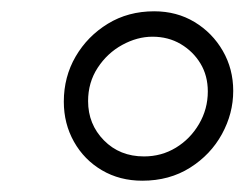

<svg xmlns="http://www.w3.org/2000/svg" viewBox="-20 -716 444 340"><path d="M232 -396Q192 -396 160.5 -414.5Q129 -433 111 -465Q93 -497 93 -536Q93 -580 114 -616Q135 -652 171 -674Q207 -696 253 -696Q293 -696 324.5 -677Q356 -658 374.5 -626Q393 -594 393 -555Q393 -515 373 -478.5Q353 -442 316.5 -419Q280 -396 232 -396ZM235 -439Q266 -439 291.5 -454.5Q317 -470 332.5 -496.5Q348 -523 348 -554Q348 -582 335 -603.5Q322 -625 300 -638Q278 -651 250 -651Q223 -651 196.5 -636.5Q170 -622 153 -596Q136 -570 136 -537Q136 -496 164 -467.5Q192 -439 235 -439Z"/></svg>

Font: Chivo Medium Thin
Style: Italic
Weight: 250
Italic angle: -8.05°
Version: Version 2.002